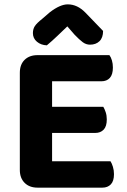

<svg xmlns="http://www.w3.org/2000/svg" viewBox="-20 -859 584 881"><path d="M71 -424H219V-6Q210 -4 191.5 -1Q173 2 152 2Q115 2 93 -20Q71 -42 71 -79ZM219 -182H71V-525Q71 -563 93 -584.5Q115 -606 152 -606Q173 -606 191.5 -603Q210 -600 219 -598ZM152 -249V-369H454Q460 -359 465 -344Q470 -329 470 -311Q470 -279 455.5 -264Q441 -249 417 -249ZM152 2V-119H487Q493 -110 498 -94Q503 -78 503 -60Q503 -28 488.5 -13Q474 2 450 2ZM152 -486V-606H482Q489 -597 493.5 -582Q498 -567 498 -549Q498 -517 484 -501.5Q470 -486 445 -486ZM289 -738Q267 -717 243 -694Q219 -671 195 -651Q168 -652 149.5 -667.5Q131 -683 131 -707Q131 -726 140 -739.5Q149 -753 173 -772L209 -803Q256 -839 291 -839Q335 -839 372 -801L453 -717Q453 -686 436.5 -670Q420 -654 393 -654Q375 -654 359.5 -665.5Q344 -677 322 -700Z"/></svg>

Font: Baloo Bhaijaan 2
Style: Bold
Weight: 700
Designer: Sanskriti Dholi, Noopur Datye and Ek Type
Foundry: Ek Type
Version: Version 1.701